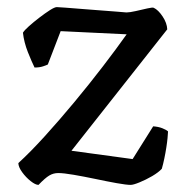

<svg xmlns="http://www.w3.org/2000/svg" viewBox="-20 -520 522 540"><path d="M88.3 0Q79.7 0 66.4 -10.5Q53 -21 42.4 -35.6Q31.8 -50.2 31.6 -61.3Q66.1 -92.9 106.8 -137.8Q147.5 -182.7 189.5 -233.3Q231.5 -283.9 269.4 -333.3Q307.3 -382.7 336.2 -423.5L150.6 -432.4L114.5 -338.6Q110.7 -336.6 101 -333.4Q91.3 -330.1 77.2 -330.1Q69.4 -345.8 58.4 -373.4Q47.5 -401.1 44.5 -428Q48.7 -435 61.6 -446.5Q74.5 -458 90.8 -470.5Q107 -482.9 120.4 -491.5Q133.8 -500 139.8 -500Q144.8 -500 163.7 -498.5Q182.5 -497 208 -495Q233.4 -493 259.6 -491Q285.9 -489 306.6 -487.4Q327.4 -485.8 335.7 -485Q344.7 -485 361.9 -488.9Q379.1 -492.8 394.3 -496.3Q409.5 -499.8 412.5 -498Q425 -492.2 437.3 -473.8Q449.6 -455.4 450.4 -437.5L181 -96L353 -72.6L410.8 -164.7Q425.6 -163.7 436.7 -159.3Q447.8 -154.9 452.6 -150.4Q452.4 -143.5 451.2 -131.6Q450.1 -119.7 447.7 -104.6Q445.4 -89.6 442.2 -74.4Q439.1 -59.3 435.1 -45.3Q425.8 -35.2 408 -24.7Q390.1 -14.3 372.6 -7.2Q355.1 0 347.4 0Q335.6 0 308.2 -4.9Q280.8 -9.8 248.3 -16.7Q215.8 -23.5 187.3 -28.4Q158.8 -33.3 143.8 -33.3Q130.1 -33.3 118.6 -26.4Q107 -19.5 88.3 0Z"/></svg>

Font: Texturina Medium
Style: Regular
Weight: 500
Designer: Guillermo Torres Carreño
Foundry: Omnibus-Type
Version: Version 1.003